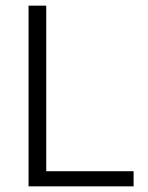

<svg xmlns="http://www.w3.org/2000/svg" viewBox="-20 -659 524 679"><path d="M143.5 0H81V-639H143.5ZM113.5 -53.5H452.5V0H113.5Z"/></svg>

Font: Anek Gurmukhi Medium Light
Style: Regular
Weight: 300
Version: Version 1.003